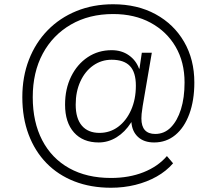

<svg xmlns="http://www.w3.org/2000/svg" viewBox="-20 -733 1020 903"><path d="M502 150Q407 150 330 120Q253 90 198.5 34Q144 -22 114.5 -100.5Q85 -179 85 -276Q85 -372 116 -452Q147 -532 204 -590.5Q261 -649 339.5 -681Q418 -713 512 -713Q626 -713 712 -666Q798 -619 846 -536Q894 -453 894 -345Q894 -261 870.5 -197Q847 -133 804.5 -98Q762 -63 705 -63Q657 -63 629 -89Q601 -115 598 -159L596 -156Q568 -112 528.5 -87.5Q489 -63 444 -63Q370 -63 328 -110Q286 -157 286 -241Q286 -315 314.5 -373Q343 -431 392.5 -464Q442 -497 505 -497Q552 -497 586 -473Q620 -449 634 -410H636L647 -485H694L651 -234Q647 -209 646 -197Q645 -185 645 -176Q645 -139 661.5 -121Q678 -103 710 -103Q753 -103 783.5 -134Q814 -165 831 -219Q848 -273 848 -345Q848 -441 806 -513Q764 -585 688.5 -626Q613 -667 512 -667Q399 -667 313.5 -617.5Q228 -568 181 -480.5Q134 -393 134 -276Q134 -159 178.5 -73.5Q223 12 305.5 58Q388 104 502 104Q587 104 655 77Q723 50 765 1L794 35Q762 72 716.5 97.5Q671 123 616.5 136.5Q562 150 502 150ZM448 -108Q497 -108 535.5 -136.5Q574 -165 596.5 -215.5Q619 -266 619 -330Q619 -393 591 -422.5Q563 -452 505 -452Q457 -452 418.5 -425Q380 -398 358 -350Q336 -302 336 -241Q336 -176 365 -142Q394 -108 448 -108Z"/></svg>

Font: Nunito Sans 7pt ExtraLight
Style: Regular
Weight: 250
Designer: Vernon Adams
Foundry: Vernon Adams
Version: Version 3.101;gftools[0.9.27]